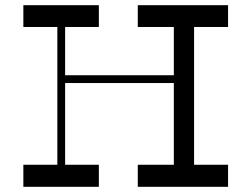

<svg xmlns="http://www.w3.org/2000/svg" viewBox="-20 -720 969 740"><path d="M859 -616V-700H511V-616H650V-430H231V-616H361V-700H70V-616H201V-85H70V0H361V-85H231V-400H650V-85H511V0H859V-85H728V-616Z"/></svg>

Font: Space Cowgirl
Style: Regular
Weight: 400
Designer: Valery Marier
Foundry: Valery Marier
Version: Version 1.000;hotconv 1.0.109;makeotfexe 2.5.65596